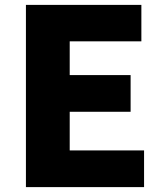

<svg xmlns="http://www.w3.org/2000/svg" viewBox="-20 -765 670 785"><path d="M86 0V-745H558V-596H265V-458H514V-308H265V-150H569V0Z"/></svg>

Font: Noto Sans JP Thin Black
Style: Regular
Weight: 900
Version: Version 2.004-H2;hotconv 1.0.118;makeotfexe 2.5.65603